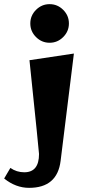

<svg xmlns="http://www.w3.org/2000/svg" viewBox="-72 -770 446 925"><path d="M101.5 -591.5Q74 -619 74 -657Q74 -695 101.5 -722.5Q129 -750 167 -750Q205 -750 232.5 -722.5Q260 -695 260 -657Q260 -619 232.5 -591.5Q205 -564 167 -564Q129 -564 101.5 -591.5ZM68 135Q4 135 -52 90L-22 39Q8 60 45 60Q116 60 116 -28Q116 -38 70 -480L284 -512L220 5Q204 135 68 135Z"/></svg>

Font: Joti One
Style: Regular
Weight: 400
Designer: Eduardo Rodriguez Tunni
Foundry: Eduardo Rodriguez Tunni
Version: Version 1.001